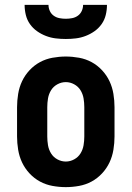

<svg xmlns="http://www.w3.org/2000/svg" viewBox="-20 -760 540 788"><path d="M250 8Q223 8 195.5 3Q168 -2 144 -15Q120 -28 101 -48.5Q82 -69 70.5 -93.5Q59 -118 54.5 -145.5Q50 -173 50 -200V-320Q50 -347 54.5 -374.5Q59 -402 70.5 -426.5Q82 -451 101 -471.5Q120 -492 144 -505Q168 -518 195.5 -523Q223 -528 250 -528Q277 -528 304.5 -523Q332 -518 356 -505Q380 -492 399 -471.5Q418 -451 429.5 -426.5Q441 -402 445.5 -374.5Q450 -347 450 -320V-200Q450 -173 445.5 -145.5Q441 -118 429.5 -93.5Q418 -69 399 -48.5Q380 -28 356 -15Q332 -2 304.5 3Q277 8 250 8ZM250 -97Q268 -97 284.5 -106Q301 -115 310.5 -130.5Q320 -146 323 -164Q326 -182 326 -200V-320Q326 -338 323 -356Q320 -374 310.5 -389.5Q301 -405 284.5 -414Q268 -423 250 -423Q232 -423 215.5 -414Q199 -405 189.5 -389.5Q180 -374 177 -356Q174 -338 174 -320V-200Q174 -182 177 -164Q180 -146 189.5 -130.5Q199 -115 215.5 -106Q232 -97 250 -97ZM250 -600Q229 -600 208.5 -602.5Q188 -605 168.5 -612.5Q149 -620 132 -632Q115 -644 103 -661Q91 -678 86 -698.5Q81 -719 81 -740H179Q179 -727 184.5 -715Q190 -703 200.5 -695.5Q211 -688 224 -685.5Q237 -683 250 -683Q263 -683 276 -685.5Q289 -688 299.5 -695.5Q310 -703 315.5 -715Q321 -727 321 -740H419Q419 -719 414 -698.5Q409 -678 397 -661Q385 -644 368 -632Q351 -620 331.5 -612.5Q312 -605 291.5 -602.5Q271 -600 250 -600Z"/></svg>

Font: Iosevka Extrabold
Style: Regular
Weight: 800
Monospace: yes
Designer: Belleve Invis
Foundry: Belleve Invis
Version: Version 32.5.0; ttfautohint (v1.8.4)